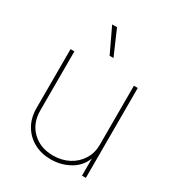

<svg xmlns="http://www.w3.org/2000/svg" viewBox="-177 -846 889 966"><g transform="rotate(30 267.5 -363.5)"><path d="M262.7 7.8Q207 7.8 164.1 -15.9Q121.1 -39.6 96.7 -81.8Q72.3 -124 72.3 -179.7V-522.5H94.7V-179.7Q94.7 -105.5 141.6 -60.1Q188.5 -14.6 262.7 -14.6Q313.5 -14.6 353.8 -35.9Q394 -57.1 417.2 -94.5Q440.4 -131.8 440.4 -179.7V-522.5H462.9V0H440.4V-117.2H446.3Q428.7 -54.7 377 -23.4Q325.2 7.8 262.7 7.8ZM259.3 -591.8 191.4 -734.9H219.7L281.7 -591.8Z"/></g></svg>

Font: Inter 28pt Thin
Style: Regular
Weight: 250
Designer: Rasmus Andersson
Foundry: rsms
Version: Version 4.001;git-66647c0bb